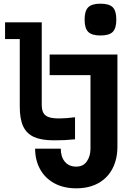

<svg xmlns="http://www.w3.org/2000/svg" viewBox="-20 -765 658 1044"><path d="M87.5 -184.5V-552.5H7.5V-643.5H207V-196Q207 -167 216 -151Q225 -135 245.5 -128Q266 -121 302 -121Q339.5 -121 388 -127.5V-7.5Q349.5 -4 329.2 -3Q309 -2 271.5 -2Q205 -2 164.8 -20.2Q124.5 -38.5 106 -78.2Q87.5 -118 87.5 -184.5ZM394.5 141Q432.5 141 452.2 112.5Q472 84 472 43.5V-356.5H250V-468.5H618.5V31Q618.5 100 591.8 151.5Q565 203 514.5 231Q464 259 394.5 259Q326 259 275.5 231.5Q225 204 198 155Q171 106 171 43.5H310.5Q310.5 88 332.8 114.5Q355 141 394.5 141ZM440 -658.5Q440 -705.5 459.5 -725.2Q479 -745 526 -745Q573.5 -745 593 -725.5Q612.5 -706 612.5 -658.5Q612.5 -611 593 -591.5Q573.5 -572 526 -572Q479 -572 459.5 -591.8Q440 -611.5 440 -658.5Z"/></svg>

Font: JuliaMono ExtraBold
Style: Regular
Weight: 800
Monospace: yes
Designer: cormullion
Foundry: corm
Version: Version 0.055; ttfautohint (v1.8.4)